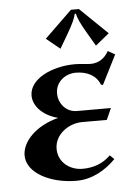

<svg xmlns="http://www.w3.org/2000/svg" viewBox="-46 -612 450 653"><g transform="rotate(-5 178.5 -285.5)"><path d="M232.4 -561.5H236.3C239.3 -546.9 247.8 -527.3 268.6 -492.2L294.9 -447.3L341.8 -485.4L248 -576.2H220.7L127 -485.4L173.8 -447.3L200.2 -492.2C220.9 -527.3 229.5 -546.9 232.4 -561.5ZM20.5 -96.2C20.5 -35.6 101.8 4.9 189 4.9C243.2 4.9 289.1 -22.5 323.5 -57.4L309.1 -71.5C283 -45.2 250 -33.9 213.1 -33.9C169.4 -33.9 130.9 -63.7 130.9 -108.9C130.9 -158.9 179.7 -192.4 225.6 -192.4H309.6L327.1 -231.4H210.9C174.8 -231.4 148.9 -261.7 148.9 -296.9C148.9 -336.2 182.4 -361.6 218.3 -361.6C257.6 -361.6 288.3 -345.2 300.3 -313.5L307.1 -312.3L357.4 -411.9L333 -425.5C320.8 -401.6 298.6 -387 272.5 -387C265.6 -387 256.8 -387.7 247.6 -388.7C237.5 -389.6 226.8 -390.6 217.8 -390.6C139.6 -390.6 61.8 -354 61.8 -296.9C61.8 -263.7 90.1 -228.3 145.3 -213.6C68.6 -194.1 20.5 -143.8 20.5 -96.2Z"/></g></svg>

Font: RisaltypS01
Style: Medium
Weight: 500
Italic angle: -9°
Designer: gluk
Foundry: gluk
Version: Version 0.24